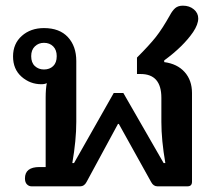

<svg xmlns="http://www.w3.org/2000/svg" viewBox="-20 -657 778 677"><path d="M91 0Q82 0 75 -7Q68 -14 68 -28Q68 -68 119 -68H141V-313Q141 -343 145 -364Q138 -360 126 -360Q86 -360 56 -386.5Q26 -413 26 -458Q26 -503 57 -530.5Q88 -558 135 -558Q190 -558 219.5 -526Q249 -494 249 -442V-227Q249 -163 235 -82H241L381 -329H415L557 -82H563Q549 -163 549 -227V-312Q549 -396 476 -396H463V-454Q507 -498 529.5 -526.5Q552 -555 579 -603Q588 -620 598 -628.5Q608 -637 625 -637Q648 -637 663.5 -624Q679 -611 679 -592Q679 -571 661 -544Q626 -493 559 -444V-438Q605 -432 631 -403Q657 -374 657 -329V-16Q657 0 641 0H535Q521 0 513 -15L399 -220H396L285 -15Q277 0 263 0ZM180 -459Q180 -481 167.5 -493.5Q155 -506 135 -506Q116 -506 103 -493.5Q90 -481 90 -459Q90 -436 103 -424Q116 -412 135 -412Q155 -412 167.5 -424Q180 -436 180 -459Z"/></svg>

Font: Maitree Semibold
Style: Regular
Weight: 600
Designer: CadsonDemak Team
Foundry: CadsonDemak
Version: Version 1.010